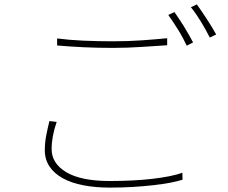

<svg xmlns="http://www.w3.org/2000/svg" viewBox="-20 -840 1040 874"><path d="M774 -785Q783 -772 794.5 -755Q806 -738 817.5 -719.5Q829 -701 839.5 -682Q850 -663 859 -647L830 -632Q823 -647 813 -666Q803 -685 791.5 -703.5Q780 -722 768 -740Q756 -758 746 -772ZM876 -820Q886 -806 898 -788.5Q910 -771 922 -752.5Q934 -734 945 -716Q956 -698 964 -683L935 -669Q918 -703 895 -741Q872 -779 849 -807ZM240 -665Q293 -658 358 -655Q423 -652 494 -652Q564 -652 627 -656.5Q690 -661 741 -666V-634Q692 -631 626 -626.5Q560 -622 494 -622Q422 -622 359.5 -625Q297 -628 240 -633ZM238 -285Q215 -219 215 -161Q215 -96 282 -56Q349 -16 480 -16Q532 -16 581.5 -18.5Q631 -21 674 -26Q717 -31 752 -38Q787 -45 810 -54L811 -22Q790 -15 756 -8.5Q722 -2 678.5 3Q635 8 584.5 11Q534 14 480 14Q414 14 359.5 3.5Q305 -7 266 -28.5Q227 -50 205.5 -82Q184 -114 184 -156Q184 -191 190.5 -224Q197 -257 205 -289Z"/></svg>

Font: SpoqaHanSans
Style: Thin
Weight: 250
Designer: [Spoqa Han Sans] Dong-huui Kim \uAE40 \uB3D9 \uD718   [Noto Sans] Ryoko NISHIZUKA \u897F \u585A \u6DBC \u5B50  (kana & i
Foundry: Spoqa (http://bi.spoqa.com)
Version: Version 1.004;PS 1.004;hotconv 1.0.82;makeotf.lib2.5.63406